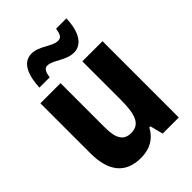

<svg xmlns="http://www.w3.org/2000/svg" viewBox="-223 -864 977 977"><g transform="rotate(-45 265.0 -375.5)"><path d="M92 -609H166C171 -646 181 -660 200 -660C239 -660 286 -610 342 -610C396 -610 435 -659 438 -761H364C358 -726 351 -710 328 -710C285 -710 242 -760 186 -760C115 -760 95 -680 92 -609ZM204 10C270 10 316 -17 344 -70H352L370 0H486V-549H341V-274C341 -168 323 -115 259 -115C204 -115 184 -153 184 -231V-549H39V-189C39 -56 97 10 204 10Z"/></g></svg>

Font: Noto Sans Mono Condensed ExtraBold
Style: Regular
Weight: 800
Width: 3
Designer: Monotype Design Team
Foundry: Monotype Imaging Inc.
Version: Version 2.014